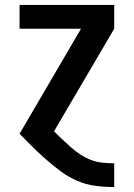

<svg xmlns="http://www.w3.org/2000/svg" viewBox="-20 -540 540 775"><path d="M440 215Q402 215 364.5 210Q327 205 292 190Q257 175 226.5 152.5Q196 130 167.5 105Q139 80 112 53.5Q85 27 59 0L307 -424H59V-520H441V-424L198 -10Q215 7 232.5 23.5Q250 40 267.5 55.5Q285 71 305 84Q325 97 347 105.5Q369 114 392.5 116.5Q416 119 440 119H441V215Z"/></svg>

Font: Iosevka SS04
Style: Bold
Weight: 700
Monospace: yes
Designer: Belleve Invis
Foundry: Belleve Invis
Version: Version 19.0.0; ttfautohint (v1.8.4)